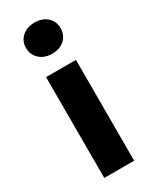

<svg xmlns="http://www.w3.org/2000/svg" viewBox="-189 -770 655 818"><g transform="rotate(-30 138.0 -361.0)"><path d="M65 0V-496H212V0ZM138 -569Q101 -569 77 -590.5Q53 -612 53 -646Q53 -680 77 -701Q101 -722 138 -722Q176 -722 199.5 -701Q223 -680 223 -646Q223 -612 199.5 -590.5Q176 -569 138 -569Z"/></g></svg>

Font: Giro Regular
Style: Bold
Weight: 700
Designer: Paul D. Hunt
Foundry: Adobe Systems Incorporated
Version: Version 1.000;PS 1.0;hotconv 1.0.88;makeotf.lib2.5.647800